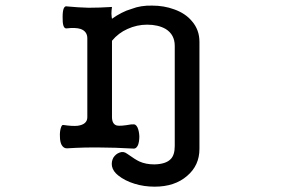

<svg xmlns="http://www.w3.org/2000/svg" viewBox="-20 -538 1040 699"><path d="M297.9 -398.4V-111.3Q297.9 -85 262.7 -80.1Q244.1 -78.1 210.9 -83Q205.1 -85 201.2 -71.3Q197.3 -58.6 198.2 -41Q198.2 -22.5 204.1 -10.7Q211.9 2.9 224.6 2Q286.1 -2 347.7 -1Q394.5 -1 464.8 2.9Q475.6 4.9 482.4 -9.8Q487.3 -22.5 487.3 -42Q486.3 -61.5 480.5 -74.2Q473.6 -87.9 462.9 -85H457Q418 -78.1 405.3 -81.1Q387.7 -85.9 387.7 -112.3V-389.6Q411.1 -418 444.3 -432.6Q478.5 -448.2 515.6 -448.2Q555.7 -448.2 583 -432.6Q616.2 -412.1 616.2 -371.1V-6.8Q616.2 26.4 601.6 41Q584 59.6 542 60.5Q510.7 60.5 487.3 49.8Q472.7 43 445.3 23.4L442.4 21.5Q429.7 11.7 415 17.6Q401.4 22.5 392.6 36.1Q384.8 50.8 387.7 67.4Q391.6 85.9 410.2 100.6Q434.6 120.1 469.7 130.9Q503.9 141.6 543 141.6Q616.2 141.6 661.1 102.5Q706.1 64.5 706.1 3.9V-385.7Q706.1 -429.7 678.7 -460.9Q655.3 -489.3 614.3 -503.9Q577.1 -517.6 534.2 -517.6Q492.2 -518.6 460 -505.9Q439.5 -500 422.9 -491.2Q405.3 -482.4 387.7 -469.7L386.7 -475.6Q385.7 -482.4 385.7 -488.3Q385.7 -499 387.7 -512.7Q341.8 -509.8 302.7 -509.8Q265.6 -510.7 224.6 -514.6Q208 -519.5 208 -476.6Q207 -433.6 221.7 -434.6Q254.9 -438.5 273.4 -432.6Q297.9 -423.8 297.9 -398.4Z"/></svg>

Font: GungsuhChe
Style: Regular
Weight: 400
Monospace: yes
Version: Version 2.21